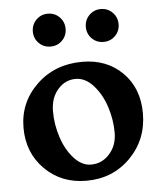

<svg xmlns="http://www.w3.org/2000/svg" viewBox="-50 -701 640 758"><g transform="rotate(-5 270.0 -322.0)"><path d="M121.3 -545.7Q102.5 -564.5 102.5 -591.8Q102.5 -619.1 121.3 -638.2Q140.1 -657.2 167.5 -657.2Q194.8 -657.2 213.6 -638.2Q232.4 -619.1 232.4 -591.8Q232.4 -564.5 213.6 -545.7Q194.8 -526.9 167.5 -526.9Q140.1 -526.9 121.3 -545.7ZM331.3 -545.7Q312.5 -564.5 312.5 -591.8Q312.5 -619.1 331.3 -638.2Q350.1 -657.2 377.4 -657.2Q404.8 -657.2 423.6 -638.2Q442.4 -619.1 442.4 -591.8Q442.4 -564.5 423.6 -545.7Q404.8 -526.9 377.4 -526.9Q350.1 -526.9 331.3 -545.7ZM32.7 -216.3Q32.7 -316.9 105 -386.5Q177.2 -456.1 286.1 -456.1Q383.3 -456.1 445.3 -394.3Q507.3 -332.5 507.3 -232.9Q507.3 -128.9 437.3 -57.9Q367.2 13.2 262.2 13.2Q163.6 13.2 98.1 -52Q32.7 -117.2 32.7 -216.3ZM286.1 -48.8Q329.6 -48.8 359.6 -82.5Q389.6 -116.2 389.6 -166.5Q389.6 -217.3 373.3 -268.3Q356.9 -319.3 325 -355.2Q293 -391.1 254.4 -391.1Q212.4 -391.1 183.3 -357.4Q154.3 -323.7 154.3 -271Q154.3 -218.8 170.9 -168Q187.5 -117.2 218.5 -83Q249.5 -48.8 286.1 -48.8Z"/></g></svg>

Font: Cooper* SemiBold
Style: Regular
Weight: 600
Designer: Owen Earl
Foundry: indestructible type*
Version: Version 0.001